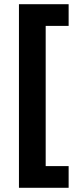

<svg xmlns="http://www.w3.org/2000/svg" viewBox="-20 -734 371 912"><path d="M306 158H70V-714H306V-611H197V55H306Z"/></svg>

Font: Noto Sans Kawi
Style: Bold
Weight: 700
Designer: Fadhl Haqq
Version: Version 1.000